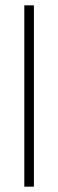

<svg xmlns="http://www.w3.org/2000/svg" viewBox="-20 -699 218 719"><path d="M107 0V-679H71V0Z"/></svg>

Font: Rawengulk
Style: Regular
Weight: 400
Version: Version 0.9